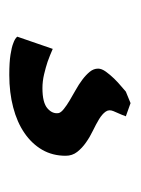

<svg xmlns="http://www.w3.org/2000/svg" viewBox="34 -84 292 399"><g transform="rotate(90 179.5 116.0)"><path d="M221.2 0Q219.7 4.4 217.8 8.8Q214.4 17.1 210.4 25.9Q206.5 35.2 211.7 42.2Q216.8 49.3 227.3 55.7Q237.8 62 251 68.4Q264.2 74.7 275.6 82.8Q287.1 90.8 295.2 101.1Q303.2 111.3 303.2 125Q303.2 152.3 290.8 173.8Q278.3 195.3 255.9 210.7Q233.4 226.1 202.6 234.1Q171.9 242.2 135.3 242.2Q108.9 242.2 93.3 239.7Q77.6 237.3 69.3 233.9Q59.6 230.5 55.7 225.6L81.1 151.9Q94.2 157.7 107.9 162.6Q119.6 166.5 134 169.9Q148.4 173.3 162.6 173.3Q192.9 173.3 204.8 162.8Q216.8 152.3 214.4 139.2Q212.9 134.3 205.8 128.7Q198.7 123 188.5 116.9Q178.2 110.8 166.5 104.2Q154.8 97.7 145 90.3Q135.3 83 128.7 75Q122.1 66.9 122.1 57.6Q122.1 50.3 128.4 41.5Q134.8 32.7 142.8 24.4Q150.9 16.1 158.9 9.5Q167 2.9 169.9 0L193.8 -9.8Z"/></g></svg>

Font: Donegal One
Style: Regular
Weight: 400
Designer: Gary Lonergan
Foundry: Sorkin Type Co.
Version: Version 1.004